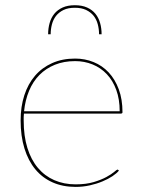

<svg xmlns="http://www.w3.org/2000/svg" viewBox="-20 -728 556 754"><path d="M61 0ZM275 -498Q313.5 -498 347.5 -484.2Q381.5 -470.5 406.8 -443.5Q432 -416.5 446.5 -377.2Q461 -338 461 -287Q461 -284.5 459.2 -283.2Q457.5 -282 455 -282H74Q73 -275 73 -268.5Q73 -262 73 -255Q73 -194 87.5 -147.2Q102 -100.5 128.8 -68.8Q155.5 -37 193.2 -20.5Q231 -4 277 -4Q318 -4 348 -13Q378 -22 398 -33Q418 -44 428.5 -53Q439 -62 441 -62Q443 -62 445 -60L447 -58Q438.5 -47.5 421.8 -36.2Q405 -25 382.2 -15.5Q359.5 -6 332.5 0Q305.5 6 277 6Q226.5 6 186.5 -11.8Q146.5 -29.5 118.8 -63Q91 -96.5 76 -145Q61 -193.5 61 -255Q61 -309 75.5 -353.8Q90 -398.5 117.5 -430.5Q145 -462.5 184.8 -480.2Q224.5 -498 275 -498ZM275 -488Q231 -488 195.8 -473.8Q160.5 -459.5 135 -433.8Q109.5 -408 94.2 -371.5Q79 -335 74.5 -291H450Q450 -338.5 436.5 -375.2Q423 -412 399.2 -437Q375.5 -462 343.5 -475Q311.5 -488 275 -488ZM274 -707.5Q302 -707.5 322 -698.5Q342 -689.5 354.8 -673.8Q367.5 -658 373.2 -637.2Q379 -616.5 379 -593.5H369Q369 -613.5 364 -632.5Q359 -651.5 347.8 -665.8Q336.5 -680 318.2 -688.8Q300 -697.5 274 -697.5Q247.5 -697.5 229.5 -688.8Q211.5 -680 200.2 -665.8Q189 -651.5 184 -632.5Q179 -613.5 179 -593.5H169Q169 -616.5 174.8 -637.2Q180.5 -658 193.2 -673.8Q206 -689.5 226 -698.5Q246 -707.5 274 -707.5Z"/></svg>

Font: Lato Hairline
Style: Regular
Weight: 100
Designer: Lukasz Dziedzic
Foundry: tyPoland Lukasz Dziedzic
Version: Version 2.007; 2014-02-27